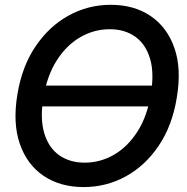

<svg xmlns="http://www.w3.org/2000/svg" viewBox="-20 -757 766 787"><path d="M623.5 -406.2 619.6 -320.8H130.9L134.3 -406.2ZM322.8 9.8Q227.1 9.8 158.9 -36.1Q90.8 -82 61.3 -167.2Q31.7 -252.4 51.3 -370.1Q70.3 -485.4 126 -567.4Q181.6 -649.4 261.5 -693.4Q341.3 -737.3 434.1 -737.3Q529.8 -737.3 597.7 -691.2Q665.5 -645 695.1 -559.8Q724.6 -474.6 704.6 -356.4Q686 -241.7 630.6 -159.7Q575.2 -77.6 495.4 -33.9Q415.5 9.8 322.8 9.8ZM327.1 -90.3Q391.1 -90.3 447.3 -122.8Q503.4 -155.3 543.5 -217.8Q583.5 -280.3 598.1 -370.1Q612.8 -457.5 595 -516.8Q577.1 -576.2 534.2 -606.7Q491.2 -637.2 429.7 -637.2Q365.7 -637.2 309.3 -604.7Q252.9 -572.3 212.9 -509.8Q172.9 -447.3 157.7 -356.4Q143.6 -270 161.6 -210.4Q179.7 -150.9 222.9 -120.6Q266.1 -90.3 327.1 -90.3Z"/></svg>

Font: Inter Tight Medium
Style: Italic
Weight: 500
Italic angle: -9.39999°
Designer: Rasmus Andersson
Foundry: rsms
Version: Version 3.004